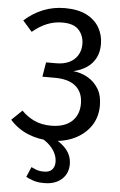

<svg xmlns="http://www.w3.org/2000/svg" viewBox="-62 -744 644 1027"><g transform="rotate(5 260.5 -230.0)"><path d="M230 12Q166 12 109 -11Q52 -34 10 -81L66 -135Q96 -104 135 -86Q174 -68 225 -68Q296 -68 335 -103Q374 -138 374 -199Q374 -259 336 -292Q298 -325 222 -325H156L169 -403H223Q263 -403 292 -416.5Q321 -430 337.5 -456Q354 -482 354 -517Q354 -561 327 -592Q300 -623 238 -623Q195 -623 155.5 -607Q116 -591 78 -559L28 -616Q75 -658 129 -679.5Q183 -701 245 -701Q315 -701 361 -677.5Q407 -654 430 -614Q453 -574 453 -525Q453 -482 436 -450Q419 -418 388.5 -398Q358 -378 318 -369Q360 -365 396 -344.5Q432 -324 454 -288Q476 -252 476 -198Q476 -135 444 -88Q412 -41 356.5 -14.5Q301 12 230 12ZM175 0 192 -25Q260 -3 301.5 36Q343 75 343 129Q343 179 308.5 210Q274 241 215 241Q181 241 157.5 233.5Q134 226 117 216L140 162Q152 168 168 174Q184 180 209 180Q238 180 252 164.5Q266 149 266 124Q266 102 256.5 80Q247 58 227 37.5Q207 17 175 0Z"/></g></svg>

Font: Fira Sans Variable
Style: Regular
Weight: 400
Designer: Carrois Corporate & Edenspiekermann AG
Foundry: Carrois Corporate GbR & Edenspiekermann AG
Version: Version 4.202